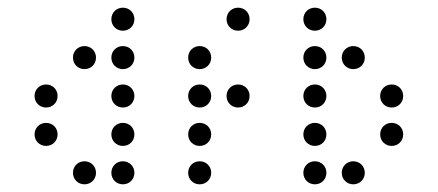

<svg xmlns="http://www.w3.org/2000/svg" viewBox="-20 -500 1140 500"><path d="M300 -420C317 -420 330 -433 330 -450C330 -467 317 -480 300 -480C283 -480 270 -467 270 -450C270 -433 283 -420 300 -420ZM200 -320C217 -320 230 -333 230 -350C230 -367 217 -380 200 -380C183 -380 170 -367 170 -350C170 -333 183 -320 200 -320ZM300 -320C317 -320 330 -333 330 -350C330 -367 317 -380 300 -380C283 -380 270 -367 270 -350C270 -333 283 -320 300 -320ZM100 -220C117 -220 130 -233 130 -250C130 -267 117 -280 100 -280C83 -280 70 -267 70 -250C70 -233 83 -220 100 -220ZM300 -220C317 -220 330 -233 330 -250C330 -267 317 -280 300 -280C283 -280 270 -267 270 -250C270 -233 283 -220 300 -220ZM100 -120C117 -120 130 -133 130 -150C130 -167 117 -180 100 -180C83 -180 70 -167 70 -150C70 -133 83 -120 100 -120ZM300 -120C317 -120 330 -133 330 -150C330 -167 317 -180 300 -180C283 -180 270 -167 270 -150C270 -133 283 -120 300 -120ZM200 -20C217 -20 230 -33 230 -50C230 -67 217 -80 200 -80C183 -80 170 -67 170 -50C170 -33 183 -20 200 -20ZM300 -20C317 -20 330 -33 330 -50C330 -67 317 -80 300 -80C283 -80 270 -67 270 -50C270 -33 283 -20 300 -20Z M600 -420C617 -420 630 -433 630 -450C630 -467 617 -480 600 -480C583 -480 570 -467 570 -450C570 -433 583 -420 600 -420ZM500 -320C517 -320 530 -333 530 -350C530 -367 517 -380 500 -380C483 -380 470 -367 470 -350C470 -333 483 -320 500 -320ZM500 -220C517 -220 530 -233 530 -250C530 -267 517 -280 500 -280C483 -280 470 -267 470 -250C470 -233 483 -220 500 -220ZM600 -220C617 -220 630 -233 630 -250C630 -267 617 -280 600 -280C583 -280 570 -267 570 -250C570 -233 583 -220 600 -220ZM500 -120C517 -120 530 -133 530 -150C530 -167 517 -180 500 -180C483 -180 470 -167 470 -150C470 -133 483 -120 500 -120ZM500 -20C517 -20 530 -33 530 -50C530 -67 517 -80 500 -80C483 -80 470 -67 470 -50C470 -33 483 -20 500 -20Z M800 -420C817 -420 830 -433 830 -450C830 -467 817 -480 800 -480C783 -480 770 -467 770 -450C770 -433 783 -420 800 -420ZM800 -320C817 -320 830 -333 830 -350C830 -367 817 -380 800 -380C783 -380 770 -367 770 -350C770 -333 783 -320 800 -320ZM900 -320C917 -320 930 -333 930 -350C930 -367 917 -380 900 -380C883 -380 870 -367 870 -350C870 -333 883 -320 900 -320ZM800 -220C817 -220 830 -233 830 -250C830 -267 817 -280 800 -280C783 -280 770 -267 770 -250C770 -233 783 -220 800 -220ZM1000 -220C1017 -220 1030 -233 1030 -250C1030 -267 1017 -280 1000 -280C983 -280 970 -267 970 -250C970 -233 983 -220 1000 -220ZM800 -120C817 -120 830 -133 830 -150C830 -167 817 -180 800 -180C783 -180 770 -167 770 -150C770 -133 783 -120 800 -120ZM1000 -120C1017 -120 1030 -133 1030 -150C1030 -167 1017 -180 1000 -180C983 -180 970 -167 970 -150C970 -133 983 -120 1000 -120ZM800 -20C817 -20 830 -33 830 -50C830 -67 817 -80 800 -80C783 -80 770 -67 770 -50C770 -33 783 -20 800 -20ZM900 -20C917 -20 930 -33 930 -50C930 -67 917 -80 900 -80C883 -80 870 -67 870 -50C870 -33 883 -20 900 -20Z"/></svg>

Font: TINY 5x3 60
Style: Regular
Weight: 150
Designer: Jack Halten Fahnestock
Foundry: Velvetyne Type Foundry
Version: Version 1.002;hotconv 1.0.109;makeotfexe 2.5.65596